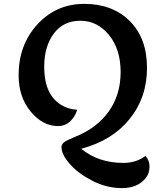

<svg xmlns="http://www.w3.org/2000/svg" viewBox="-20 -758 858 990"><path d="M730 46Q751 69 751 101Q751 137 730 162Q688 212 609 212Q530 212 456 174Q382 136 339.5 87Q297 38 297 1Q297 -14 310.5 -24.5Q324 -35 366 -52Q479 -97 540.5 -183Q602 -269 602 -386.5Q602 -504 542 -577.5Q482 -651 394.5 -651Q307 -651 257.5 -585Q208 -519 208 -413.5Q208 -308 254.5 -252.5Q301 -197 378 -192Q368 -157 342 -132.5Q316 -108 279 -108Q200 -108 138 -183Q76 -258 76 -370Q76 -527 173 -632.5Q270 -738 415 -738Q560 -738 649 -649.5Q738 -561 738 -408Q738 -255 648 -144Q558 -33 399 9Q487 82 617 82Q682 82 730 46Z"/></svg>

Font: Laila SemiBold
Style: Regular
Weight: 600
Designer: Hitesh Malaviya
Foundry: Indian Type Foundry
Version: Version 1.302;PS 1.0;hotconv 1.0.78;makeotf.lib2.5.61930; tt